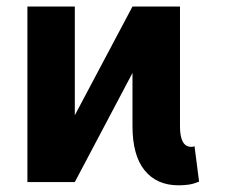

<svg xmlns="http://www.w3.org/2000/svg" viewBox="-20 -550 684 580"><path d="M123.3 -45.9 380.2 -530.3 462 -484.4 206 0ZM62.8 -530.3H206V0H62.8ZM380.2 -169.5V-530.3H523.7V-169.5Q523.7 -147 527.8 -133.1Q531.8 -119.1 539.4 -112.7Q546.9 -106.3 558.2 -106.3Q561.1 -106.3 563.9 -107Q566.7 -107.7 567.6 -108.7L581.4 -1.3Q566 5.1 551.6 7.5Q537.2 9.8 519.3 9.8Q453.6 9.8 416.9 -35.4Q380.2 -80.5 380.2 -169.5Z"/></svg>

Font: Pretendard Std Variable
Style: Regular
Weight: 400
Designer: Base glyphs from Inter by Rasmus Andersson; Hangeul glyphs from Noto Sans CJK(Source Han Sans) by Jang Soo-young and Kan
Foundry: Kil Hyung-jin
Version: Version 1.309;Glyphs 3.2 (3225)